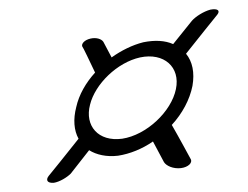

<svg xmlns="http://www.w3.org/2000/svg" viewBox="-20 -415 541 418"><path d="M176 -187C187 -232 235 -279 285 -290C337 -301 373 -269 363 -221C353 -172 299 -121 246 -113C194 -106 164 -141 176 -187ZM337 -62C342 -54 357 -47 374 -49C390 -51 400 -61 395 -69C395 -69 368 -119 354 -143C377 -168 393 -198 399 -228C404 -257 399 -281 385 -298C407 -326 453 -383 453 -383C460 -392 454 -397 438 -394C423 -390 406 -379 398 -370L357 -319C339 -327 317 -328 292 -323C268 -317 244 -305 223 -290L205 -324C201 -330 190 -334 177 -331C164 -328 157 -320 159 -314C160 -314 178 -276 187 -257C167 -235 152 -209 146 -182C139 -155 141 -131 151 -113C130 -86 86 -32 86 -32C79 -23 83 -16 97 -17C110 -19 126 -29 134 -37L174 -88C190 -78 212 -73 237 -76C263 -80 290 -91 313 -107Z"/></svg>

Font: Hi. Perspective
Style: Perspective
Weight: 400
Designer: Mew Too, Robert Jablonski
Foundry: Cannot Into Space Fonts
Version: Version 1.996